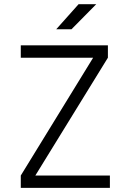

<svg xmlns="http://www.w3.org/2000/svg" viewBox="-20 -914 626 934"><path d="M81.1 0H514.6V-60.1H151.9L504.9 -633.3V-693.4H81.1V-633.3H433.1L81.1 -60.1ZM253.4 -771.5H327.6L448.2 -893.6H362.3Z"/></svg>

Font: Cascadia Code Light
Style: Regular
Weight: 300
Monospace: yes
Designer: Aaron Bell
Foundry: Saja Typeworks
Version: Version 2404.023